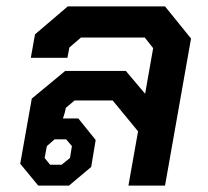

<svg xmlns="http://www.w3.org/2000/svg" viewBox="-20 -578 648 598"><path d="M43 -68 79 -271 183 -357H372L432 -286L457 -428L431 -461H232L196 -430L190 -398H76L89 -471L191 -558H494L575 -458L494 0H380L410 -169L331 -265H212L185 -242L182 -228L176 -209H224L278 -142L264 -58L195 0H99ZM172 -65 198 -86 204 -123 186 -144H150L126 -123L119 -86L136 -65Z"/></svg>

Font: Chakra Petch SemiBold
Style: Italic
Weight: 600
Italic angle: -10°
Designer: Katatrad Aksorn Co.,Ltd.
Foundry: Cadson Demak Co.,Ltd.
Version: Version 1.000; ttfautohint (v1.6)